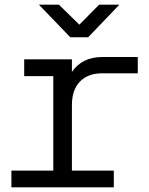

<svg xmlns="http://www.w3.org/2000/svg" viewBox="-20 -805 640 825"><path d="M29 0V-72H209V-478H84V-550H289V-496Q333 -560 419 -560H572V-490H419Q358 -490 323.5 -454.5Q289 -419 289 -353V-72H469V0ZM282 -645 147 -785H233L321 -699L406 -785H493L359 -645Z"/></svg>

Font: Tiny Light
Style: Regular
Weight: 300
Monospace: yes
Designer: Philipp Nurullin, Konstantin Bulenkov
Foundry: JetBrains
Version: Version 2.251; ttfautohint (v1.8.4.7-5d5b)